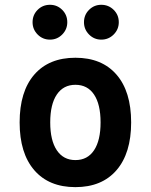

<svg xmlns="http://www.w3.org/2000/svg" viewBox="-20 -767 626 797"><path d="M293 9.8Q183.1 9.8 122.3 -60.5Q61.5 -130.9 61.5 -258.8Q61.5 -387.2 122.3 -457.3Q183.1 -527.3 293 -527.3Q402.8 -527.3 463.6 -457.3Q524.4 -387.2 524.4 -258.8Q524.4 -130.9 463.6 -60.5Q402.8 9.8 293 9.8ZM293 -102.5Q343.3 -102.5 370.4 -143.3Q397.5 -184.1 397.5 -258.8Q397.5 -334 370.4 -374.5Q343.3 -415 293 -415Q243.2 -415 215.8 -374.5Q188.5 -334 188.5 -258.8Q188.5 -184.1 215.8 -143.3Q243.2 -102.5 293 -102.5ZM400.4 -602.5Q370.6 -602.5 349.6 -623.8Q328.6 -645 328.6 -674.8Q328.6 -705.1 349.6 -726.1Q370.6 -747.1 400.4 -747.1Q430.7 -747.1 451.9 -726.1Q473.1 -705.1 473.1 -674.8Q473.1 -645 451.9 -623.8Q430.7 -602.5 400.4 -602.5ZM187.5 -602.5Q157.2 -602.5 136.2 -623.8Q115.2 -645 115.2 -674.8Q115.2 -705.1 136.2 -726.1Q157.2 -747.1 187.5 -747.1Q217.3 -747.1 238.3 -726.1Q259.3 -705.1 259.3 -674.8Q259.3 -645 238.3 -623.8Q217.3 -602.5 187.5 -602.5Z"/></svg>

Font: Caskaydia Cove SemiBold
Style: Regular
Weight: 600
Monospace: yes
Designer: Aaron Bell
Foundry: Saja Typeworks
Version: Version 4.300; ttfautohint (v1.8.3)